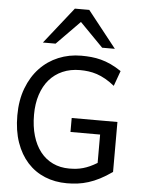

<svg xmlns="http://www.w3.org/2000/svg" viewBox="-64 -1041 821 1103"><g transform="rotate(5 346.5 -489.5)"><path d="M622.6 -75.7Q585 -49.3 551.8 -32.2Q518.6 -15.1 487.3 -5.4Q456.1 4.4 425.8 8.3Q395.5 12.2 363.8 12.2Q294.4 12.2 236.3 -11.7Q178.2 -35.6 136 -82Q93.8 -128.4 70.1 -196Q46.4 -263.7 46.4 -351.6Q46.4 -439.5 72.8 -508.8Q99.1 -578.1 144.8 -626.2Q190.4 -674.3 251.7 -699.7Q313 -725.1 383.3 -725.1Q413.1 -725.1 440.9 -722.4Q468.8 -719.7 496.8 -712.4Q524.9 -705.1 554 -691.7Q583 -678.2 615.2 -656.7L583.5 -568.8Q556.2 -590.8 530.5 -605.2Q504.9 -619.6 480.5 -627.7Q456.1 -635.7 431.9 -638.9Q407.7 -642.1 383.3 -642.1Q327.6 -642.1 282.7 -622.6Q237.8 -603 206.5 -566.9Q175.3 -530.8 158.4 -479.2Q141.6 -427.7 141.6 -363.8Q141.6 -296.4 157.5 -242.7Q173.3 -189 203.1 -151.1Q232.9 -113.3 275.1 -93.3Q317.4 -73.2 369.6 -73.2Q391.6 -73.2 410.9 -75.4Q430.2 -77.6 449.2 -83Q468.3 -88.4 487.8 -97.2Q507.3 -106 529.8 -119.6V-283.2H358.9V-363.8H622.6ZM156.2 -781.2 322.3 -991.2H405.3L571.3 -781.2H498L363.8 -918L229.5 -781.2Z"/></g></svg>

Font: Andika Am
Style: Regular
Weight: 400
Designer: Victor Gaultney, Annie Olsen, Julie Remington, Don Collingsworth, Eric Hays, Becca Hirsbrunner
Foundry: SIL International
Version: Version 5.000